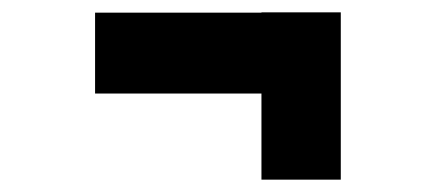

<svg xmlns="http://www.w3.org/2000/svg" viewBox="-20 -390 690 311"><path d="M403.5 -99V-370H532V-99ZM134 -238.5V-369.5H456.5V-238.5Z"/></svg>

Font: Trispace Thin
Style: Bold
Weight: 700
Version: Version 1.210